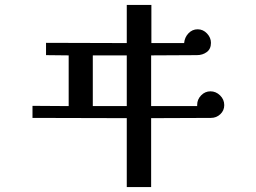

<svg xmlns="http://www.w3.org/2000/svg" viewBox="-20 -765 1040 780"><path d="M495 -334V-540H357V-334ZM891 -338Q891 -316 875 -301Q859 -286 837 -286L594 -285V-5H495V-285L112 -286V-335L259 -334V-540L167 -541V-591L495 -590V-745H595V-590H728Q730 -613 745.5 -629.5Q761 -646 783 -646Q805 -646 821 -629Q837 -612 837 -591Q837 -566 820 -553.5Q803 -541 780 -541L594 -540V-334H781Q781 -336 781 -337Q781 -338 781 -339Q781 -361 797 -377.5Q813 -394 835 -394Q857 -394 874 -377.5Q891 -361 891 -338Z"/></svg>

Font: Kaisei Opti Medium
Style: Regular
Weight: 500
Designer: Font-Kai, 金井和夫
Foundry: KAZUO KANAI
Version: Version 5.003